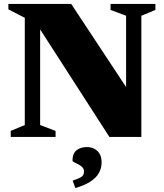

<svg xmlns="http://www.w3.org/2000/svg" viewBox="-20 -696 835 976"><path d="M106 -60.5V-605.5L22.5 -648.5V-676H342L666.5 -184.5L621 -159.5V-616L542 -645.5V-676H770V-645.5L698.5 -616V0H536L148 -602.5L184 -620.5V-60.5L262.5 -30.5V0H34.5V-30.5ZM349.5 222.5Q386.5 209.5 396.8 200.8Q407 192 407 177Q407 162.5 398.2 153.8Q389.5 145 377.8 139.2Q366 133.5 357.2 129Q348.5 124.5 348.5 120Q348.5 84.5 369 68Q389.5 51.5 422 51.5Q454.5 51.5 475.5 71.8Q496.5 92 496.5 129Q496.5 157.5 483.5 182Q470.5 206.5 441.2 226Q412 245.5 363 260Z"/></svg>

Font: Newsreader 16pt 16pt ExtraBold
Style: Regular
Weight: 800
Version: Version 1.003